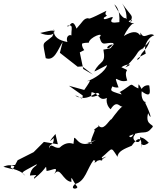

<svg xmlns="http://www.w3.org/2000/svg" viewBox="-115 -938 937 1142"><path d="M332 -587C379 -638 316 -604 386 -640C352 -687 401 -686 347 -673C394 -684 383 -683 413 -684C417 -717 509 -751 477 -717C493 -655 510 -689 561 -682C518 -617 502 -672 564 -675C533 -651 564 -652 500 -643C517 -554 480 -582 446 -513C479 -528 424 -501 522 -551C513 -513 443 -467 405 -456C408 -449 445 -487 386 -403L295 -428L377 -370C378 -331 354 -371 332 -369C416 -321 467 -418 476 -373C425 -358 423 -355 430 -390C481 -380 471 -326 534 -362C518 -376 507 -320 543 -288C583 -352 599 -292 615 -307C578 -278 542 -215 546 -229C524 -210 499 -156 468 -194C487 -190 454 -179 443 -164C466 -176 405 -91 435 -80C389 -100 383 -72 455 -106C359 -43 341 -123 326 -118C322 -62 309 -75 361 -49C342 -80 292 -110 240 -60C206 -51 189 -95 177 -55C176 -89 206 -65 205 -117C174 -89 175 -94 215 -141L229 -80L146 -94L85 -33L-10 15L-39 69L-95 54C-35 25 -1 73 25 81C72 15 24 82 40 7C11 11 4 47 -43 44C-76 73 -3 59 36 108C12 84 -2 96 103 39C108 50 69 53 63 106C133 98 81 109 88 125C173 59 155 31 162 79C198 75 237 46 208 97C244 47 257 139 310 144C306 94 315 136 345 174C346 189 297 190 330 157C394 142 402 64 444 11C456 8 461 2 418 -37C412 -13 434 54 518 -7C446 18 506 26 492 5C483 -41 482 -49 465 -51C497 -41 454 1 447 31C565 -51 534 -82 584 -5C586 -38 625 -53 668 -71C708 -128 731 -124 726 -57C724 -128 713 -45 770 -89C728 -131 728 -112 718 -125C728 -63 653 -105 688 -137C688 -173 671 -100 653 -129C741 -169 750 -130 788 -177C814 -201 744 -186 766 -265C787 -219 789 -245 744 -336C774 -317 719 -326 728 -395C795 -343 773 -413 773 -429C752 -440 698 -403 748 -383C710 -425 708 -461 708 -412C666 -429 676 -445 649 -424C560 -358 594 -413 608 -376C523 -403 544 -392 567 -457C517 -441 556 -412 590 -418C554 -516 584 -438 642 -459C613 -542 675 -506 607 -538C630 -557 692 -564 630 -537C729 -635 682 -621 743 -656C667 -593 739 -646 778 -699C754 -630 729 -638 717 -596C708 -574 670 -579 752 -619C733 -680 780 -723 802 -728C772 -751 739 -695 721 -745C718 -691 725 -788 622 -724C664 -813 702 -799 647 -798C619 -798 695 -843 659 -802C677 -853 677 -826 611 -918C630 -889 648 -846 631 -781C663 -795 609 -746 661 -793C713 -802 659 -787 633 -830C622 -826 601 -843 565 -912C577 -902 599 -881 595 -806C599 -809 533 -791 549 -822C580 -863 493 -802 503 -833C544 -858 497 -834 518 -874C510 -871 402 -813 412 -830C382 -830 377 -808 340 -768C313 -843 297 -764 284 -784C337 -800 293 -746 318 -689C333 -746 268 -739 286 -688C236 -698 201 -716 205 -765C223 -724 161 -723 124 -742C205 -760 217 -768 196 -721C133 -668 138 -698 157 -592C208 -573 228 -640 258 -689L241 -624L347 -541L374 -543L438 -494L380 -528L358 -634Z"/></svg>

Font: Hussar Lance
Style: ExBdObl
Weight: 700
Foundry: Cannot Into Space Fonts, PlusOne Fonts
Version: Version 2.270